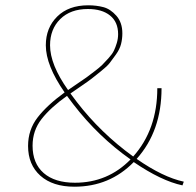

<svg xmlns="http://www.w3.org/2000/svg" viewBox="-20 -700 739 725"><path d="M674 -14 669 0Q589 -17 485 -88Q394 5 261 5Q179 5 132.5 -36.5Q86 -78 86 -149Q86 -210 122 -256.5Q158 -303 224 -351Q153 -453 153 -529Q153 -595 196 -637.5Q239 -680 313 -680Q344 -680 370.5 -673Q397 -666 419.5 -640.5Q442 -615 442 -574Q442 -553 437 -533.5Q432 -514 418 -494.5Q404 -475 394.5 -462.5Q385 -450 360.5 -430.5Q336 -411 326 -403Q316 -395 284.5 -373.5Q253 -352 246 -347Q259 -329 270 -315Q361 -197 483 -109Q574 -211 574 -367H590Q590 -205 496 -100Q595 -31 674 -14ZM169 -529Q169 -456 237 -360Q245 -366 270.5 -383Q296 -400 305.5 -407Q315 -414 336 -430Q357 -446 366 -455Q375 -464 389.5 -480Q404 -496 410 -508.5Q416 -521 421 -537.5Q426 -554 426 -571Q426 -617 395.5 -641.5Q365 -666 312 -666Q246 -666 207.5 -628Q169 -590 169 -529ZM263 -10Q387 -10 473 -98Q351 -184 257 -306Q241 -328 233 -338Q171 -294 137 -250.5Q103 -207 103 -150Q103 -83 145 -46.5Q187 -10 263 -10Z"/></svg>

Font: EauTestInfant Thin
Style: Italic
Weight: 250
Italic angle: -12°
Designer: Christian Thalmann (Catharsis Fonts)
Version: Version 0.001;PS 000.001;hotconv 1.0.88;makeotf.lib2.5.64775